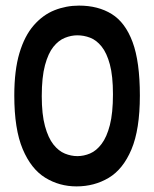

<svg xmlns="http://www.w3.org/2000/svg" viewBox="-20 -654 550 685"><path d="M253 11Q191.7 11 141.4 -20Q91 -51 61 -122Q31 -193 31 -313.1Q31 -403 49.3 -464.5Q67.6 -526 100.3 -563.5Q133 -601 174.5 -617.5Q216 -634 262 -634Q330 -634 378.5 -604Q427 -574 453 -504Q479 -434 479 -313Q479 -192.1 449 -121Q419 -50 367.8 -19.5Q316.6 11 253 11ZM256 -97Q279 -97 301.4 -106.5Q323.9 -116 342.4 -140.5Q361 -165 372 -207.8Q383 -250.6 383 -317.7Q383 -383 372 -424Q361 -465 342.5 -488Q324 -511 301.5 -519.5Q279 -528 256 -528Q233.9 -528 211.5 -519Q189 -510 170.5 -487Q152 -464 140.5 -421.4Q129 -378.7 129 -311Q129 -246 140.5 -204Q152 -162 170.6 -138.5Q189.2 -115.1 211.6 -106Q234 -97 256 -97Z"/></svg>

Font: Manuale
Style: Regular
Weight: 400
Designer: Eduardo Tunni / Pablo Cosgaya
Foundry: Eduardo Tunni / Pablo Cosgaya
Version: Version 1.002